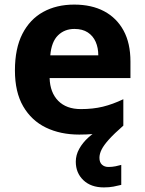

<svg xmlns="http://www.w3.org/2000/svg" viewBox="-20 -576 631 836"><path d="M413 111Q413 131 424 141Q435 151 452 151Q468 151 483 148Q498 145 508 142V229Q492 233 474 236.5Q456 240 432 240Q376 240 343 208.5Q310 177 310 128Q310 99 325 72Q340 45 365 22.5Q390 0 420 -17L517 -29Q477 6 454.5 31Q432 56 422.5 75Q413 94 413 111ZM303 -556Q379 -556 433.5 -527Q488 -498 518 -443Q548 -388 548 -308V-236H196Q198 -173 233.5 -137Q269 -101 332 -101Q385 -101 428 -111.5Q471 -122 517 -144V-29Q477 -9 432.5 0.5Q388 10 325 10Q243 10 180 -20.5Q117 -51 81 -113Q45 -175 45 -269Q45 -365 77.5 -428.5Q110 -492 168 -524Q226 -556 303 -556ZM304 -450Q261 -450 232.5 -422Q204 -394 199 -335H408Q408 -368 396.5 -394Q385 -420 362 -435Q339 -450 304 -450Z"/></svg>

Font: Noto Sans Tamil
Style: Regular
Weight: 400
Designer: Jelle Bosma - Monotype Design Team
Foundry: Monotype Imaging Inc.
Version: Version 2.003